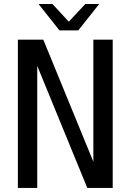

<svg xmlns="http://www.w3.org/2000/svg" viewBox="-20 -924 642 944"><path d="M272.5 -774.4H364.7L467.8 -904.3H399.4L318.4 -817.4L237.8 -904.3H169.4ZM67.9 0H163.1V-600.1L409.2 0H534.2V-729H439V-128.9L192.9 -729H67.9Z"/></svg>

Font: Hack
Style: Regular
Weight: 400
Monospace: yes
Designer: Christopher Simpkins
Foundry: Christopher Simpkins
Version: Version 2.010